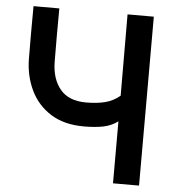

<svg xmlns="http://www.w3.org/2000/svg" viewBox="-52 -781 748 830"><g transform="rotate(5 321.5 -366.5)"><path d="M582 -733V0H469V-269Q441 -248 405.5 -241Q370 -234 322 -234Q236 -234 178 -270.5Q120 -307 90.5 -368.5Q61 -430 60 -503Q59 -618 60 -733H172Q171 -617 172 -501Q173 -427 210 -382.5Q247 -338 322 -338Q370 -338 405 -347Q440 -356 469 -380L468 -733Z"/></g></svg>

Font: Kreadon Light
Style: Bold
Weight: 600
Designer: Reiya WATANABE
Foundry: StudioGnu
Version: Version 1.003; ttfautohint (v1.8.4.7-5d5b);gftools[0.9.32]